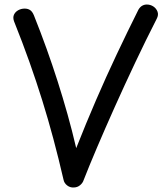

<svg xmlns="http://www.w3.org/2000/svg" viewBox="-20 -808 740 849"><path d="M42 -714Q36 -731 42 -743.5Q48 -756 61 -763Q74 -770 89 -770Q103 -770 113 -763.5Q123 -757 130 -740Q160 -665 186 -592.5Q212 -520 235 -448Q258 -376 278.5 -303Q299 -230 317 -153Q360 -262 404.5 -365Q449 -468 496 -567.5Q543 -667 592 -765Q599 -777 608.5 -782.5Q618 -788 629 -788Q645 -788 658 -779.5Q671 -771 676.5 -756.5Q682 -742 673 -725Q625 -631 577.5 -530.5Q530 -430 487 -334Q444 -238 408.5 -154.5Q373 -71 350 -12Q346 1 334 11Q322 21 306 21Q290 22 277 12Q264 2 261 -13Q239 -108 216 -194Q193 -280 167 -363.5Q141 -447 110.5 -533Q80 -619 42 -714Z"/></svg>

Font: Playpen Sans Thai
Style: Regular
Weight: 400
Designer: Sirin Gunkloy, Laura Meseguer, Veronika Burian, José Scaglione
Foundry: TypeTogether
Version: Version 2.000